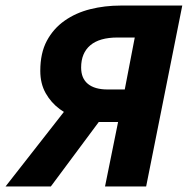

<svg xmlns="http://www.w3.org/2000/svg" viewBox="-46 -671 676 691"><path d="M332 0 379 -232H306Q273 -232 237 -243.5Q201 -255 169.5 -278Q138 -301 118.5 -335.5Q99 -370 99 -416Q99 -480 122.5 -524Q146 -568 186.5 -596.5Q227 -625 279 -638Q331 -651 388 -651H610L480 0ZM341 -349H403L439 -536H377Q312 -536 279 -508Q246 -480 246 -428Q246 -389 270.5 -369Q295 -349 341 -349ZM-26 0 262 -368 340 -273 137 0Z"/></svg>

Font: Source Sans 3 ExtraBold
Style: Italic
Weight: 800
Italic angle: -11°
Version: Version 3.052;hotconv 1.1.0;makeotfexe 2.6.0